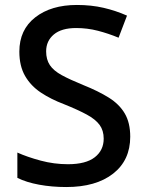

<svg xmlns="http://www.w3.org/2000/svg" viewBox="-20 -744 590 774"><path d="M505 -193Q505 -98 436 -44Q367 10 247 10Q189 10 137.5 0.5Q86 -9 50 -27V-129Q90 -111 144 -96.5Q198 -82 254 -82Q326 -82 362 -110Q398 -138 398 -185Q398 -218 381.5 -240.5Q365 -263 330 -282Q295 -301 238 -324Q185 -344 144.5 -371Q104 -398 81 -438Q58 -478 58 -536Q58 -624 122 -674Q186 -724 290 -724Q348 -724 397.5 -712.5Q447 -701 492 -681L458 -592Q417 -609 374.5 -620Q332 -631 287 -631Q228 -631 197 -605Q166 -579 166 -537Q166 -504 181 -481.5Q196 -459 229 -441Q262 -423 316 -401Q376 -377 418.5 -350.5Q461 -324 483 -286.5Q505 -249 505 -193Z"/></svg>

Font: Noto Sans Ethiopic Medium
Style: Regular
Weight: 500
Designer: Monotype Design Team
Foundry: Monotype Imaging Inc.
Version: Version 2.102; ttfautohint (v1.8.4.7-5d5b)